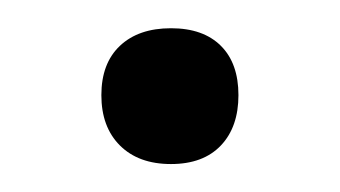

<svg xmlns="http://www.w3.org/2000/svg" viewBox="-20 -105 241 136"><path d="M64.9 -2Q51.8 -15.1 51.8 -37.6Q51.8 -60.1 64.9 -72.5Q78.1 -85 101.1 -85Q124 -85 136.5 -72.5Q148.9 -60.1 148.9 -37.6Q148.9 -15.1 136.5 -2Q124 11.2 101.1 11.2Q78.1 11.2 64.9 -2Z"/></svg>

Font: Cormorant-Medium
Style: Regular
Weight: 500
Designer: Christian Thalmann (Catharsis Fonts)
Version: Version 3.000